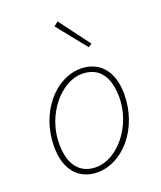

<svg xmlns="http://www.w3.org/2000/svg" viewBox="-140 -832 780 933"><g transform="rotate(-20 250.0 -366.0)"><path d="M204 12C334 12 454 -124 454 -302C454 -422 392 -490 296 -490C166 -490 46 -354 46 -176C46 -56 108 12 204 12ZM206 -14C122 -14 74 -72 74 -182C74 -334 186 -464 294 -464C378 -464 426 -406 426 -296C426 -144 314 -14 206 -14ZM370 -574 388 -586 270 -744 248 -726Z"/></g></svg>

Font: Source Sans Pro ExtraLight
Style: Italic
Weight: 200
Italic angle: -11°
Designer: Paul D. Hunt
Foundry: Adobe Systems Incorporated
Version: Version 3.006;hotconv 1.0.111;makeotfexe 2.5.65597